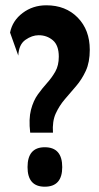

<svg xmlns="http://www.w3.org/2000/svg" viewBox="-20 -692 374 725"><path d="M94 -191Q88 -243 97 -277.5Q106 -312 123 -335.5Q140 -359 158 -379Q176 -399 189 -422Q202 -445 202 -478Q202 -521 179.5 -540Q157 -559 126 -559Q101 -559 76 -541.5Q51 -524 49 -482L18 -569Q27 -614 65.5 -643Q104 -672 155 -672Q228 -672 273.5 -625.5Q319 -579 319 -504Q319 -457 304 -424.5Q289 -392 267.5 -367Q246 -342 225 -317.5Q204 -293 190.5 -263.5Q177 -234 180 -191ZM149 13Q84 13 84 -61Q84 -136 149 -136Q215 -136 215 -61Q215 13 149 13Z"/></svg>

Font: Bricolage Grotesque 10pt Condensed SemiBold
Style: Regular
Weight: 600
Width: 3
Designer: Mathieu Triay
Foundry: Atelier Triay
Version: Version 1.000; ttfautohint (v1.8.4.7-5d5b);gftools[0.9.32]